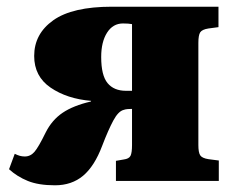

<svg xmlns="http://www.w3.org/2000/svg" viewBox="-20 -540 702 573"><path d="M144 13Q95 13 63 0Q31 -13 7 -35L24 -81Q32 -77 39 -75Q46 -73 54 -73Q71 -73 83 -87Q95 -101 116 -144Q135 -182 167 -203.5Q199 -225 251 -237L252 -239Q180 -245 131 -278.5Q82 -312 82 -373Q82 -439 139 -479.5Q196 -520 314 -520H632V-459L602 -455Q583 -452 577.5 -443.5Q572 -435 572 -412V-107Q572 -85 577.5 -76.5Q583 -68 602 -65L633 -61V0H326V-60L349 -64Q365 -66 369.5 -75Q374 -84 374 -107V-215Q369 -215 361.5 -214.5Q354 -214 349 -212Q333 -208 318 -180Q303 -152 285 -105Q262 -44 228 -15.5Q194 13 144 13ZM356 -269H374V-468Q364 -470 347 -470Q317 -470 299.5 -442.5Q282 -415 282 -370Q282 -315 301 -292Q320 -269 356 -269Z"/></svg>

Font: Literata 36pt ExtraBold
Style: Regular
Weight: 800
Designer: Latin by Veronika Burian and Jose Scaglione. Greek by Irene Vlachou. Cyrillic by Vera Evstafieva.
Foundry: TypeTogether
Version: Version 3.002